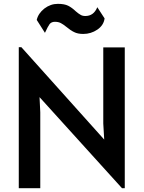

<svg xmlns="http://www.w3.org/2000/svg" viewBox="-20 -983 750 1003"><path d="M186.5 -475.6Q187.5 -456.1 190.4 -396.5Q190.4 -296.9 190.4 0Q162.1 0 78.1 0Q78.1 -183.6 78.1 -736.3Q81.1 -736.3 91.8 -736.3Q200.2 -615.2 524.4 -253.9Q523.4 -275.4 519.5 -337.9Q519.5 -437.5 519.5 -735.4Q547.9 -735.4 631.8 -735.4Q631.8 -550.8 631.8 0Q627.9 0 617.2 0Q509.8 -119.1 186.5 -475.6ZM367.2 -815.4Q348.6 -824.2 329.1 -840.8Q309.6 -856.4 297.9 -862.3Q285.2 -869.1 266.6 -869.1Q249 -869.1 239.3 -857.4Q230.5 -845.7 214.8 -811.5Q200.2 -834 171.9 -878.9Q179.7 -913.1 211.9 -938.5Q244.1 -962.9 282.2 -962.9Q316.4 -962.9 335.9 -953.1Q355.5 -943.4 376 -923.8Q390.6 -911.1 401.4 -905.3Q411.1 -899.4 425.8 -899.4Q469.7 -899.4 488.3 -945.3Q501 -925.8 526.4 -886.7Q521.5 -850.6 488.3 -828.1Q455.1 -805.7 415 -805.7Q385.7 -805.7 367.2 -815.4Z"/></svg>

Font: Alata=Ham
Style: Regular
Weight: 400
Designer: Spyros Zevelakis, Eben Sorkin
Version: Version 1.004